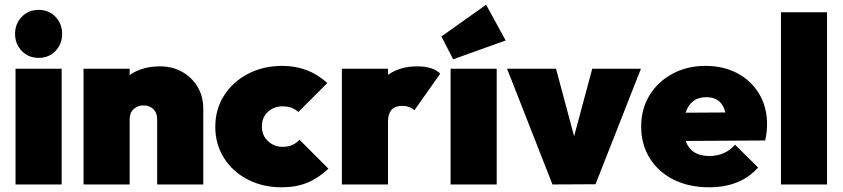

<svg xmlns="http://www.w3.org/2000/svg" viewBox="-20 -784 3582 816"><path d="M144 -538Q101 -538 72.5 -567.5Q44 -597 44 -640Q44 -683 72.5 -712.5Q101 -742 144 -742Q188 -742 216 -712.5Q244 -683 244 -640Q244 -597 216 -567.5Q188 -538 144 -538ZM46 0V-492H242V0Z M335 0V-492H531V-465Q584 -502 660 -502Q713 -502 754.5 -478.5Q796 -455 820 -414.5Q844 -374 844 -321V0H648V-276Q648 -305 631.5 -320.5Q615 -336 590 -336Q565 -336 548 -320.5Q531 -305 531 -276V0Z M1177 12Q1097 12 1033 -21Q969 -54 932 -112.5Q895 -171 895 -245Q895 -320 932.5 -378.5Q970 -437 1034.5 -470.5Q1099 -504 1180 -504Q1292 -504 1371 -431L1248 -308Q1235 -320 1219 -326Q1203 -332 1180 -332Q1144 -332 1118.5 -308.5Q1093 -285 1093 -247Q1093 -208 1119 -184Q1145 -160 1180 -160Q1206 -160 1223 -168Q1240 -176 1253 -190L1376 -67Q1333 -27 1286 -7.5Q1239 12 1177 12Z M1433 0V-492H1629V-466Q1680 -502 1753 -502Q1820 -502 1851 -471L1741 -315Q1734 -323 1720.5 -328.5Q1707 -334 1689 -334Q1629 -334 1629 -266V0Z M1895 0V-492H2091V0ZM1906 -532 1856 -629 2046 -764 2129 -612Z M2328 0 2135 -492H2343L2420 -205L2497 -492H2704L2511 -1Z M2994 12Q2908 12 2843 -20.5Q2778 -53 2741.5 -111.5Q2705 -170 2705 -246Q2705 -321 2740.5 -379Q2776 -437 2838 -470.5Q2900 -504 2978 -504Q3055 -504 3114 -472.5Q3173 -441 3206.5 -385Q3240 -329 3240 -257Q3240 -242 3238.5 -225.5Q3237 -209 3232 -187L2894 -185Q2917 -121 2994 -121Q3062 -121 3104 -169L3202 -72Q3127 12 2994 12ZM2982 -371Q2915 -371 2894 -305L3063 -306Q3047 -371 2982 -371Z M3299 0V-732H3495V0Z"/></svg>

Font: Outfit Black
Style: Regular
Weight: 900
Designer: Rodrigo Fuenzalida
Foundry: fragTYPE
Version: Version 1.100; ttfautohint (v1.8.4.7-5d5b)